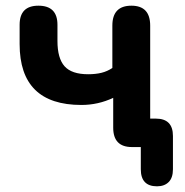

<svg xmlns="http://www.w3.org/2000/svg" viewBox="-20 -517 649 675"><path d="M532 138Q475 138 475 78V0H444Q378 0 378 -68V-173Q325 -148 266 -148Q49 -148 49 -362V-430Q49 -497 115 -497Q182 -497 182 -430V-373Q182 -312 207 -284Q232 -256 290 -256Q316 -256 336.5 -261Q357 -266 375 -278V-427Q375 -497 442 -497Q508 -497 508 -427V-100H528Q588 -100 588 -39V78Q588 108 573 123Q558 138 532 138Z"/></svg>

Font: Chiron GoRound TC SB
Style: Regular
Weight: 500
Designer: Ryoko NISHIZUKA 西塚涼子 (kana, bopomofo & ideographs); Paul D. Hunt (Latin, Greek & Cyrillic); Sandoll Communications 산돌커뮤니
Foundry: Adobe
Version: Version 1.000;hotconv 1.1.1;makeotfexe 2.6.0